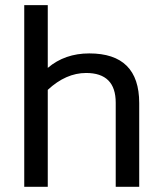

<svg xmlns="http://www.w3.org/2000/svg" viewBox="-20 -718 628 738"><path d="M73.2 0V-698.2H163.6V-457Q229 -512.7 323.2 -512.7Q515.1 -512.7 515.1 -321.8V0H424.8V-323.2Q424.8 -437.5 311 -437.5Q233.4 -437.5 163.6 -372.6V0Z"/></svg>

Font: Sansation
Style: Regular
Weight: 400
Designer: Bernd Montag
Version: Version 1.301